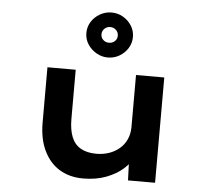

<svg xmlns="http://www.w3.org/2000/svg" viewBox="-56 -891 1045 961"><g transform="rotate(5 466.0 -410.0)"><path d="M396 10Q328 10 277.5 -20.5Q227 -51 198.5 -110Q170 -169 170 -251V-529H312V-282Q312 -228 326.5 -191.5Q341 -155 372.5 -137Q404 -119 451 -119Q485 -119 514.5 -129Q544 -139 567 -158.5Q590 -178 602.5 -206Q615 -234 615 -268V-529H757V0H621L617 -109L642 -121Q631 -90 597 -59.5Q563 -29 512 -9.5Q461 10 396 10ZM466 -604Q436 -604 409 -619.5Q382 -635 365.5 -660.5Q349 -686 349 -717Q349 -748 365 -773.5Q381 -799 408 -814.5Q435 -830 466 -830Q498 -830 524.5 -814.5Q551 -799 567 -773.5Q583 -748 583 -717Q583 -686 567 -660.5Q551 -635 524.5 -619.5Q498 -604 466 -604ZM466 -678Q483 -678 495 -689Q507 -700 507 -717Q507 -734 495 -745.5Q483 -757 466 -757Q449 -757 437 -745.5Q425 -734 425 -717Q425 -700 437 -689Q449 -678 466 -678Z"/></g></svg>

Font: Lexend Tera SemiBold
Style: Regular
Weight: 600
Version: Version 1.007